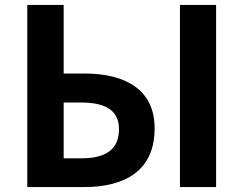

<svg xmlns="http://www.w3.org/2000/svg" viewBox="-20 -761 990 781"><path d="M91 0H322C486 0 609 -65 609 -239C609 -397 489 -462 323 -462H239V-741H91ZM239 -117V-344H309C413 -344 464 -310 464 -236C464 -152 409 -117 311 -117ZM712 0H859V-741H712Z"/></svg>

Font: Source Han Sans CN
Style: Bold
Weight: 700
Designer: Ryoko NISHIZUKA 西塚涼子 (kana, bopomofo & ideographs); Paul D. Hunt (Latin, Greek & Cyrillic); Sandoll Communications 산돌커뮤니
Foundry: Adobe
Version: Version 2.001;hotconv 1.0.107;makeotfexe 2.5.65593